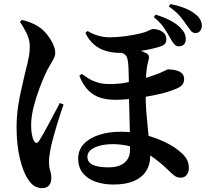

<svg xmlns="http://www.w3.org/2000/svg" viewBox="-20 -872 1040 959"><path d="M545.5 49.7Q498.2 49.7 458.1 35.9Q418 22.1 394.3 -6.8Q370.5 -35.6 370.5 -80.3Q370.5 -122.6 398.2 -152.5Q425.9 -182.4 474.3 -198.2Q522.6 -214 583.8 -214Q643.8 -214 699 -199.8Q754.2 -185.7 799.4 -164.4Q844.7 -143.2 872.7 -119.8Q899.1 -99 911.3 -79.1Q923.4 -59.2 923.4 -32Q923.4 -13.3 912.8 1.1Q902.3 15.5 881.3 15.5Q864.3 15.5 851.2 5.1Q838.1 -5.2 825.4 -17.4Q773.2 -68.7 726.8 -97.8Q680.4 -126.9 635.8 -139.5Q591.2 -152 542.2 -152Q510 -152 481.2 -145Q452.5 -138 434.5 -123.8Q416.6 -109.6 416.6 -89.1Q416.6 -61.2 443.5 -48.7Q470.4 -36.1 522.2 -36.1Q574 -36.1 601.6 -59.1Q629.3 -82.1 629.3 -123.3Q629.3 -171.1 628.4 -215.9Q627.5 -260.6 626.5 -299.8Q625.4 -339 624.5 -371Q623.6 -403.1 623.6 -425.2Q623.6 -449.7 623.4 -478.6Q623.2 -507.6 621.8 -533.9Q620.5 -560.3 616.9 -576.2Q613.2 -597.9 592.6 -605.9Q572.1 -613.8 557.8 -617.8L597 -634.5Q615.7 -632.9 636.5 -629.1Q657.4 -625.2 677 -619.8Q696.6 -614.3 708.5 -607.3Q721.6 -600.8 723.5 -591.6Q725.3 -582.5 721.1 -568.5Q712.3 -538.4 709.8 -495.3Q707.3 -452.2 707.3 -410.3Q707.3 -357.9 710.9 -312.1Q714.5 -266.3 718.7 -226.8Q723 -187.4 726.6 -153Q730.2 -118.6 730.2 -89.4Q730.2 -50 710.3 -18.1Q690.4 13.8 649.8 31.7Q609.3 49.7 545.5 49.7ZM190 67.7Q174.8 67.7 156.9 59.9Q139 52.1 119.8 23.2Q95.7 -12.4 79.3 -80.5Q62.8 -148.7 62.8 -235.1Q62.8 -289.9 70.4 -340.7Q78.1 -391.5 88.7 -435.2Q99.2 -478.9 105.9 -510.2Q111.7 -532.5 116.7 -553.1Q121.7 -573.8 125.3 -595.1Q128.8 -616.5 128.8 -639.2Q128.8 -674.7 111.5 -708.5Q94.2 -742.3 79.8 -763L89.3 -772.6Q110.2 -767.8 131 -759.9Q151.7 -752 174.1 -737.9Q193.2 -725.9 212 -703.2Q230.9 -680.4 243.4 -655Q255.9 -629.6 255.9 -607.5Q255.9 -594.4 248.3 -579.4Q240.8 -564.5 228.5 -544.4Q216.2 -524.3 202.8 -494.2Q191.3 -469 175.5 -426.6Q159.6 -384.3 147.6 -336.5Q135.5 -288.7 135.5 -246.2Q135.5 -222.1 139 -202Q142.6 -182 148.2 -171Q154 -159.1 160.9 -158.3Q167.9 -157.4 174.6 -167.4Q181.9 -178.7 195.3 -202Q208.6 -225.3 223.9 -254Q239.1 -282.7 253.9 -310.5Q268.7 -338.4 278.9 -357.4L297.4 -350.1Q289.6 -327.9 281 -301.4Q272.5 -274.9 264 -247.5Q255.5 -220.1 248.8 -195Q242.1 -169.8 237.1 -150.7Q231.5 -125 228.1 -102.6Q224.7 -80.2 224.7 -66.4Q224.7 -37.9 230.6 -19.7Q236.4 -1.6 236.4 19.2Q236.4 39.9 224.9 53.8Q213.3 67.7 190 67.7ZM554.1 -373.5Q515.8 -373.5 482.5 -383.6Q449.2 -393.6 422.5 -419.4Q395.9 -445.1 376.3 -492.8L388.6 -503Q408.2 -488.3 427.9 -476.9Q447.6 -465.5 471.4 -458.8Q495.2 -452.2 524.9 -452.2Q570.5 -452.2 603.4 -458.2Q636.2 -464.1 664.1 -470.8Q694.2 -478 724.3 -487.9Q754.3 -497.8 777.1 -506.8Q795.2 -514.4 805.7 -520Q816.3 -525.6 818.8 -525.6Q824.1 -525.6 837.1 -524.4Q850.2 -523.3 864.5 -519.1Q878.7 -514.8 889.2 -505Q899.6 -495.2 899.6 -477Q899.6 -461.3 891.5 -449.8Q883.4 -438.2 858.2 -427.9Q818.4 -411.2 768.9 -400.6Q719.5 -390.1 672.6 -383.1Q639.4 -378.8 611.7 -376.1Q583.9 -373.5 554.1 -373.5ZM577.9 -607.9Q543.1 -607.9 510.3 -617.2Q477.5 -626.5 451.1 -648.3Q424.7 -670.1 406.6 -707.7L417.5 -717.1Q442.9 -701.7 471.1 -693.6Q499.2 -685.6 528.1 -685.6Q563.4 -685.6 603.2 -690.9Q643 -696.2 678.7 -704.4Q708.8 -711.9 723.2 -719.5Q737.6 -727 744.1 -727Q770.3 -727 790.6 -713.6Q810.8 -700.2 810.8 -676.8Q810.8 -661.6 804.5 -653.8Q798.1 -646 787.2 -642Q766.9 -634.5 739.5 -628.5Q712.2 -622.4 682.6 -617.6Q652.9 -612.8 625.7 -610.4Q598.5 -607.9 577.9 -607.9ZM872.9 -640.7Q859 -640.9 849.6 -652.1Q840.2 -663.2 829.9 -682.3Q817.6 -705.2 800.7 -730.9Q783.8 -756.5 748.2 -787L756.9 -798.9Q796.3 -787.4 829 -770.5Q861.8 -753.6 881.4 -733Q896.5 -717.6 902.2 -704.4Q907.8 -691.3 908 -676.7Q907.8 -657.7 897.4 -649Q887 -640.4 872.9 -640.7ZM954.9 -707.1Q942.2 -707.4 933.1 -718.5Q924 -729.7 912.4 -746.5Q900.7 -764.6 880.8 -788.9Q860.9 -813.2 823.1 -839.8L831.1 -851.7Q874.9 -842.5 905 -830.4Q935.2 -818.3 957.3 -800.1Q974.6 -786.3 981.6 -770.8Q988.6 -755.3 988.1 -743.2Q987.8 -727.8 979.5 -717.3Q971.2 -706.8 954.9 -707.1Z"/></svg>

Font: Noto Serif HK ExtraLight
Style: Regular
Weight: 200
Designer: Ryoko NISHIZUKA 西塚涼子 (kana & ideographs); Frank Grießhammer (Latin, Greek & Cyrillic); Wenlong ZHANG 张文龙 (bopomofo); San
Foundry: Adobe
Version: Version 2.002-H1;hotconv 1.1.0;makeotfexe 2.6.0